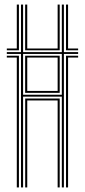

<svg xmlns="http://www.w3.org/2000/svg" viewBox="-20 -820 372 840"><path d="M71.8 0V-584H9.8V-592H71.8V-800H81V-592H250.5V-800H259.5V-592H321.8V-584H259.5V0H250.5V-397.2H81V0ZM53.5 0V-568.2H9.8V-576.2H62.8V0ZM90.2 0V-389H241.2V0H232.2V-380.5H99.2V0ZM268.8 0V-576.2H321.8V-568.2H277.8V0ZM81 -405.5H250.5V-584H81ZM90 -413.8V-576.2H241.2V-413.8ZM99.2 -422.2H232.2V-568.2H99.2ZM9.8 -600V-607.8H53.5V-800H62.8V-600ZM90 -600V-800H99.2V-607.8H232.2V-800H241.2V-600ZM268.8 -600V-800H277.8V-607.8H321.8V-600Z"/></svg>

Font: Big Shoulders Inline Display Thin Light
Style: Regular
Weight: 300
Version: Version 2.002